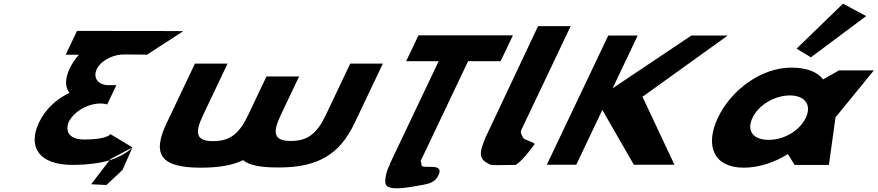

<svg xmlns="http://www.w3.org/2000/svg" viewBox="-20 -895 4763 1042"><path d="M777.4 -598C777.4 -598 760.5 -599.5 650.7 -599.5L650.2 -598.5L633.2 -598.5C581.4 -592.6 525 -561.6 505.8 -521.2C481.5 -470.2 515.5 -432.8 568.3 -432.8H611.6L561.9 -328.2C561.9 -328.2 547.4 -333.3 526.3 -333.3C456.6 -333.3 380.4 -290.8 351.7 -230.5C331.1 -171 366.8 -137.8 437.8 -137.8C565.3 -137.8 578.7 -167.3 578.7 -167.3L699 -95C699 -95 662.3 -53.1 574.3 -25L474.7 105L557.9 108.9L644.9 27.2L699 -95L579.6 -32L574.3 -25C527.2 -10.8 458.8 -0.1 371.3 -0.1C194 -0.1 128.1 -96.2 191.9 -230.5C227.1 -304.4 287.4 -358 357.5 -391.1C333.4 -420.9 330.7 -465.1 358.1 -522.9C371 -549.9 388 -575.2 408.2 -598.1L336.4 -598L397.8 -727L709.2 -726.9C939.5 -726.9 974.8 -726 974.8 -726Z M1215.1 -550H1038.1L884 -226C802.3 -54 855.4 15 1068.7 15C1168.4 15 1241.3 2.3 1299.6 -25.9C1331.4 1.6 1392 14 1490.6 14C1703.8 14 1822.6 -55 1904.3 -227L2057.9 -550H1880.9L1747.8 -270C1699.8 -169 1648.6 -130 1559 -130C1469.5 -130 1455.3 -169 1503.4 -270L1603.2 -480H1426.2L1325.9 -269C1277.9 -168 1226.7 -129 1137.1 -129C1047.6 -129 1033.5 -168 1081.5 -269Z M2184.3 -562.9H2360.7L2094 -1.9L2097.9 -1.8C2083.9 9.2 2061.8 87 2074.7 108C2097.1 144.6 2211 119 2276.4 108C2309.3 102 2338.7 93.7 2355.8 63C2402.8 -21 2267.4 28.7 2267.5 0C2267.6 -9.2 2265.9 -16 2262.8 -20.9L2520.5 -562.9H2696.9L2763.6 -703.1H2251ZM2132.9 -1.1C2124 -0.1 2115.4 -0.1 2107.3 -1.6Z M2900 -753H3077L2809.8 -191C2801.5 -173 2812.1 -161.8 2820.8 -145C2825.6 -135.7 2878.8 -124 2881.7 -113C2881.7 -113 2817 -21.3 2778.1 0C2694 0 2653 4.3 2637.4 -3C2582.2 -28.9 2575.3 -57.6 2614.9 -148L2614.4 -148L2623.2 -166.5C2627.8 -176.7 2633 -187.5 2638.6 -199L2639.1 -200Z M3640.2 -0.9 3466.9 -369.8 3929.4 -702.1H3731.9L3304.6 -415.7L3440.8 -702.1H3281L2947.6 -0.9H3107.4L3248.9 -298.4L3420.1 -0.9Z M4303.2 -631 4381 -584 4680.9 -807.9 4555.1 -875.1ZM4064.1 -256C4097.8 -327 4185.8 -377 4266.8 -377C4346.7 -377 4387 -327 4353.3 -256C4320 -186 4235.7 -136 4152.2 -136C4065.1 -136 4030.8 -186 4064.1 -256ZM3876.1 -256C3804.8 -106 3852.2 15 4016.3 15C4101 15 4188.4 -16 4254.3 -58H4256.7L4292.1 0H4478.6L4514.3 -258L4722.5 -513H4533.6L4447.3 -464C4416 -505 4358 -528 4274.5 -528C4110.4 -528 3947.4 -406 3876.1 -256Z"/></svg>

Font: Hussar
Style: BdSuprExtOblFive
Weight: 700
Foundry: Cannot Into Space Fonts
Version: Version 2.00